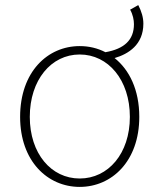

<svg xmlns="http://www.w3.org/2000/svg" viewBox="-20 -721 626 754"><path d="M293 -20C181 -20 97 -118 97 -262C97 -407 181 -507 293 -507C405 -507 490 -407 490 -262C490 -118 405 -20 293 -20ZM491 -683C502 -664 506 -642 506 -626C506 -564 468 -529 394 -516C363 -532 329 -540 293 -540C167 -540 59 -439 59 -262C59 -88 167 13 293 13C419 13 527 -88 527 -262C527 -368 488 -447 430 -493C485 -509 543 -546 543 -628C543 -652 536 -676 523 -701Z"/></svg>

Font: Noto Sans T Chinese Thin
Style: Regular
Weight: 100
Designer: Ryoko NISHIZUKA (kana & ideographs); Paul D. Hunt (Latin, Greek & Cyrillic); Wenlong ZHANG (bopomofo); Sandoll Communica
Foundry: Adobe Systems Incorporated
Version: Version 1.000;PS 1;hotconv 1.0.78;makeotf.lib2.5.61930